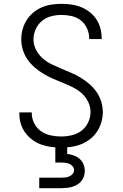

<svg xmlns="http://www.w3.org/2000/svg" viewBox="-20 -763 640 1003"><path d="M299 8Q273 8 246.5 4.5Q220 1 195 -8Q170 -17 148.5 -33Q127 -49 111.5 -70.5Q96 -92 88.5 -117.5Q81 -143 81 -169V-176H146V-171Q146 -144 159 -118.5Q172 -93 194.5 -77.5Q217 -62 244 -56Q271 -50 299 -50Q327 -50 355 -56.5Q383 -63 405.5 -80Q428 -97 440.5 -123.5Q453 -150 453 -178Q453 -206 440 -232Q427 -258 406 -276.5Q385 -295 359.5 -307.5Q334 -320 308 -330.5Q282 -341 256.5 -352Q231 -363 207 -377.5Q183 -392 161.5 -410.5Q140 -429 124 -452Q108 -475 99.5 -502Q91 -529 91 -557Q91 -584 98 -609.5Q105 -635 119 -657.5Q133 -680 153.5 -697Q174 -714 198 -724.5Q222 -735 248.5 -739Q275 -743 301 -743Q327 -743 352.5 -739.5Q378 -736 402 -726.5Q426 -717 447 -701Q468 -685 482.5 -663.5Q497 -642 504 -616.5Q511 -591 511 -566V-559H446V-564Q446 -590 434.5 -615Q423 -640 402 -656.5Q381 -673 354.5 -679Q328 -685 301 -685Q274 -685 247 -678Q220 -671 199 -653.5Q178 -636 166.5 -610.5Q155 -585 155 -557Q155 -529 168 -503.5Q181 -478 202 -459Q223 -440 248 -428Q273 -416 299 -405Q325 -394 351 -383Q377 -372 401 -357.5Q425 -343 446.5 -324.5Q468 -306 484 -283Q500 -260 508.5 -233Q517 -206 517 -178Q517 -151 509.5 -125Q502 -99 487.5 -76.5Q473 -54 451.5 -37Q430 -20 405 -10Q380 0 353 4Q326 8 299 8ZM185 220V165H300Q311 165 321.5 164Q332 163 342 158.5Q352 154 359.5 145.5Q367 137 367 126Q367 115 359.5 106Q352 97 342.5 93Q333 89 322 87.5Q311 86 300 86H269V-50H331V41Q348 43 365 49Q382 55 395.5 66.5Q409 78 416 95Q423 112 423 130Q423 144 418.5 158Q414 172 405 183Q396 194 383.5 201.5Q371 209 357 213Q343 217 328.5 218.5Q314 220 300 220Z"/></svg>

Font: Iosevka Light Extended
Style: Regular
Weight: 300
Width: 7
Monospace: yes
Designer: Belleve Invis
Foundry: Belleve Invis
Version: Version 32.5.0; ttfautohint (v1.8.4)